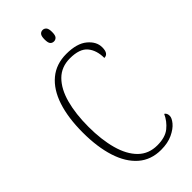

<svg xmlns="http://www.w3.org/2000/svg" viewBox="-282 -970 1044 1044"><g transform="rotate(-45 239.5 -448.5)"><path d="M283 10Q206 10 153.5 -35.5Q101 -81 74.5 -164Q48 -247 48 -358Q48 -471 75 -553Q102 -635 155.5 -679.5Q209 -724 287 -724Q368 -724 409.5 -689.5Q451 -655 451 -611Q451 -562 418 -562Q418 -621 388 -657Q358 -693 284 -693Q218 -693 175.5 -650.5Q133 -608 112.5 -532.5Q92 -457 92 -358Q92 -259 113 -183Q134 -107 177 -64.5Q220 -22 286 -22Q347 -22 381 -49.5Q415 -77 433 -117Q447 -109 447 -88Q447 -71 428 -48Q409 -25 372 -7.5Q335 10 283 10ZM288 -819Q275 -819 267 -828Q259 -837 259 -863Q259 -888 267 -897.5Q275 -907 288 -907Q300 -907 308.5 -897.5Q317 -888 317 -863Q317 -837 308.5 -828Q300 -819 288 -819Z"/></g></svg>

Font: Noto Serif Tamil Condensed ExtraLight
Style: Regular
Weight: 200
Width: 3
Designer: Indian Type Foundry, Tom Grace, and the Monotype Design Team
Foundry: Monotype Imaging Inc.
Version: Version 2.004; ttfautohint (v1.8.4.7-5d5b)